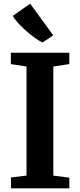

<svg xmlns="http://www.w3.org/2000/svg" viewBox="-20 -1032 439 1052"><path d="M125.3 -70.1V-667.6L39.5 -680.8V-743H359.8V-680.8L272.2 -667.6V-69.7L359.8 -58.6V0H40.2V-59.6ZM212 -799.5Q192.3 -809.2 168.3 -826.7Q144.2 -844.1 120.6 -865.2Q97 -886.3 78.1 -907.1Q59.2 -928 49.9 -944.8L145.4 -1011.8L271.8 -838L213.4 -799.5Z"/></svg>

Font: Merriweather 7pt Light
Style: Regular
Weight: 300
Designer: Eben Sorkin
Foundry: Eben Sorkin
Version: Version 2.200;gftools[0.9.31]